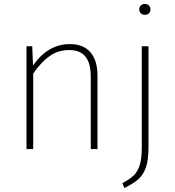

<svg xmlns="http://www.w3.org/2000/svg" viewBox="-20 -754 884 971"><path d="M473 -371V0H439V-366Q439 -435 412 -468Q385 -501 330 -501Q274 -501 231 -470.5Q188 -440 148 -382V0H114V-520H143L147 -423Q223 -531 333 -531Q402 -531 437.5 -489.5Q473 -448 473 -371ZM731 -10Q731 55 718 92.5Q705 130 680 152Q655 174 609 197L599 172Q637 152 657 132.5Q677 113 687 80Q697 47 697 -10V-520H731ZM741 -707Q741 -695 733.5 -687Q726 -679 712 -679Q700 -679 692 -687Q684 -695 684 -707Q684 -718 692 -726Q700 -734 712 -734Q726 -734 733.5 -726Q741 -718 741 -707Z"/></svg>

Font: FiraGO UltraLight
Style: Regular
Weight: 200
Designer: bBox Type
Foundry: bBox Type GmbH
Version: Version 1.001